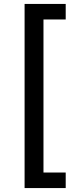

<svg xmlns="http://www.w3.org/2000/svg" viewBox="-20 -762 373 976"><path d="M105 194V-742H314V-663H201V115H314V194Z"/></svg>

Font: MOST Montserrat Medium
Style: Regular
Weight: 500
Designer: Julieta Ulanovsky
Foundry: Julieta Ulanovsky
Version: Version 8.000;March 11, 2024;FontCreator 15.0.0.2926 64-bit